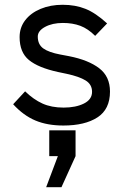

<svg xmlns="http://www.w3.org/2000/svg" viewBox="-20 -505 520 803"><path d="M35 -69 85 -123Q120 -89 157.5 -72Q195 -55 246 -55Q297 -55 331 -72Q365 -89 365 -121Q365 -152 338 -168.5Q311 -185 260 -196L222 -204Q140 -222 101 -254Q62 -286 62 -350Q62 -390 85.5 -420.5Q109 -451 150 -468Q191 -485 242 -485Q295 -485 337.5 -468Q380 -451 428 -407L378 -355Q348 -385 316 -397Q284 -409 243 -409Q199 -409 168.5 -392.5Q138 -376 138 -352Q138 -319 161 -302.5Q184 -286 232 -277L269 -270Q350 -254 395 -219.5Q440 -185 440 -122Q440 -48 387.5 -14Q335 20 245 20Q178 20 128 -1Q78 -22 35 -69ZM296 40V148L237 278H173L222 148H186V40Z"/></svg>

Font: Kreadon
Style: Regular
Weight: 400
Designer: kohakuno
Foundry: StudioGnu
Version: Version 1.000;Glyphs 3.1.2 (3151)